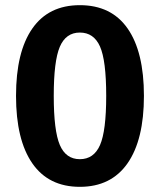

<svg xmlns="http://www.w3.org/2000/svg" viewBox="-20 -707 619 743"><path d="M289 -687Q411 -687 474 -596.5Q537 -506 537 -336Q537 -166 473.5 -75Q410 16 289 16Q168 16 105 -75Q42 -166 42 -336Q42 -506 105 -596.5Q168 -687 289 -687ZM391 -336Q391 -473 367 -527Q343 -581 289 -581Q235 -581 211.5 -526Q188 -471 188 -336Q188 -201 211.5 -146Q235 -91 289 -91Q343 -91 367 -145.5Q391 -200 391 -336Z"/></svg>

Font: FiraGO SemiBold
Style: Regular
Weight: 600
Designer: bBox Type
Foundry: bBox Type GmbH
Version: Version 1.001;PS 001.001;hotconv 1.0.88;makeotf.lib2.5.64775